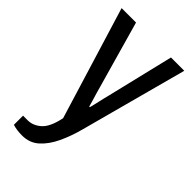

<svg xmlns="http://www.w3.org/2000/svg" viewBox="-219 -596 847 847"><g transform="rotate(45 205.0 -172.0)"><path d="M97 182Q80 182 65.5 180Q51 178 38 174V117H67Q100 117 128.5 92Q157 67 171 0L10 -526H100L189 -212Q192 -200 195.5 -188.5Q199 -177 202.5 -165Q206 -153 209.5 -141.5Q213 -130 216 -118H220Q223 -130 226 -142Q229 -154 231.5 -166Q234 -178 237 -190Q240 -202 243 -214L318 -526H401L267 -27Q252 30 229.5 77.5Q207 125 175 153.5Q143 182 97 182Z"/></g></svg>

Font: Archivo Narrow
Style: Regular
Weight: 400
Designer: Hector Gatti
Foundry: Omnibus-Type
Version: Version 3.002